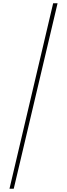

<svg xmlns="http://www.w3.org/2000/svg" viewBox="-20 -793 409 1174"><path d="M332 -773 64 361H38L305 -773Z"/></svg>

Font: Noto Sans Telugu SemiCondensed Thin
Style: Regular
Weight: 100
Width: 4
Designer: Jelle Bosma - Monotype Design Team
Foundry: Monotype Imaging Inc.
Version: Version 2.005; ttfautohint (v1.8.4.7-5d5b)